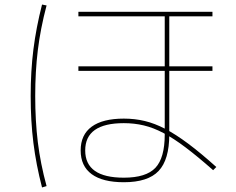

<svg xmlns="http://www.w3.org/2000/svg" viewBox="-20 -782 1040 845"><path d="M525 20Q432 20 383.5 -15.5Q335 -51 335 -120Q335 -189 383.5 -224.5Q432 -260 525 -260Q573 -260 617 -249.5Q661 -239 707 -215Q753 -191 808 -150Q863 -109 932 -47L918 -33Q850 -93 797 -133Q744 -173 699.5 -196.5Q655 -220 613 -230Q571 -240 525 -240Q355 -240 355 -120Q355 0 525 0Q623 0 664 -43.5Q705 -87 705 -190V-710H325V-730H915V-710H725V-190Q725 -79 678 -29.5Q631 20 525 20ZM325 -470V-490H915V-470ZM165 43Q139 -57 127 -153Q115 -249 115 -360Q115 -469 127 -564.5Q139 -660 165 -762L185 -758Q158 -656 146.5 -561.5Q135 -467 135 -360Q135 -250 146.5 -156Q158 -62 185 37Z"/></svg>

Font: M PLUS 1 Code Thin
Style: Regular
Weight: 250
Designer: Coji Morishita
Foundry: UNDERFOREST DESIGN
Version: Version 1.002